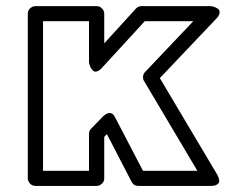

<svg xmlns="http://www.w3.org/2000/svg" viewBox="-20 -589 745 634"><path d="M71.8 0V-543.9Q71.8 -554.7 79.8 -561.8Q87.9 -568.8 97.2 -568.8H298.8Q309.6 -568.8 316.9 -561Q324.2 -553.2 324.2 -543.9V-445.8L429.2 -561Q437 -568.8 446.8 -568.8H675.8Q677.7 -568.8 681.2 -568.1Q684.6 -567.4 691.7 -564.5Q698.7 -561.5 702.4 -557.4Q706.1 -553.2 704.8 -545.2Q703.6 -537.1 693.8 -526.9L507.8 -331.1L696.8 -13.2Q697.8 -11.7 699.2 -9Q700.7 -6.3 702.6 0.2Q704.6 6.8 703.6 11.7Q702.6 16.6 695.8 20.8Q689 24.9 675.8 24.9H437Q421.4 24.9 415 12.2L333 -146L324.2 -137.2V0Q324.2 10.7 316.2 17.8Q308.1 24.9 298.8 24.9H97.2Q86.4 24.9 79.1 17.1Q71.8 9.3 71.8 0ZM122.1 -24.9H273.9V-147Q273.9 -157.2 280.8 -164.1L320.8 -205.1Q334 -216.8 343 -215.8Q352.1 -214.8 356.4 -207.5L360.8 -200.2L452.1 -24.9H631.8L456.1 -320.8Q451.7 -327.1 452.4 -336.2Q453.1 -345.2 459 -351.1L618.2 -519H458L316.9 -365.2Q307.6 -355 299.8 -353Q292 -351.1 287.4 -355.5Q282.7 -359.9 279.5 -365.7Q276.4 -371.6 275.4 -377L273.9 -381.8V-519H122.1Z"/></svg>

Font: Trueno ExtraBold Outline
Style: Regular
Weight: 800
Width: 6
Designer: Julieta Ulanovsky
Foundry: Julieta Ulanovsky
Version: Version 3.001b | FøM Fix